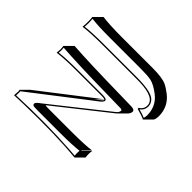

<svg xmlns="http://www.w3.org/2000/svg" viewBox="-181 -928 1435 1435"><g transform="rotate(-45 537.0 -210.0)"><path d="M107.9 -645 109.9 -647.9Q114.7 -647.9 151.9 -645Q151.9 -645 166 -647L222.7 -590.3L563.5 -149.4Q567.4 -156.2 567.9 -178.2V-444.8Q567.9 -573.7 558.1 -645L560.1 -647.9Q578.6 -645 595.2 -645Q612.8 -645 629.9 -647.9L631.8 -645L688.5 -588.4Q676.8 -427.2 670.4 -50.8Q669.4 -2.9 668.5 35.6Q665.5 65.9 649.4 66.4Q628.9 65.4 613.3 50.3L556.6 -6.3Q552.7 -10.3 549.8 -14.2L221.7 -428.7Q218.3 -420.4 218.8 -382.3V-143.6Q218.8 -14.6 228.5 56.6L171.9 0L169.9 2.9L226.6 59.6Q208 56.6 191.4 56.6Q173.8 56.6 156.7 59.6L100.1 2.9L98.1 0Q119.6 -215.3 111.3 -553.7Q109.9 -603.5 107.9 -645ZM841.8 -95.2V-444.8Q841.8 -573.7 832 -645L834 -647.9Q852.1 -645 884.8 -645Q918.5 -645 937 -647.9L938 -645L994.6 -588.4Q984.9 -521.5 984.4 -388.7V-60.5Q984.4 41.5 963.9 86.4Q951.2 113.8 921.4 152.3Q861.3 228 763.7 228.5Q733.4 228 718.8 219.7L662.1 163.1L661.1 160.2Q673.3 138.2 689 78.1L700.2 77.1Q706.1 87.4 712.9 94.2Q731.4 111.8 757.8 111.8Q835.4 111.8 841.3 -51.3Q841.8 -70.8 841.8 -95.2ZM563 -148.9 508.8 -203.1Q541.5 -161.1 547.9 -154.3Q558.6 -143.6 563 -148.9ZM852.1 -95.2Q852.1 44.9 818.8 90.8Q795.4 121.1 757.8 122.1Q718.3 121.1 696.3 89.8Q684.1 135.7 673.8 157.2Q688.5 161.6 707 162.1Q801.3 161.1 856.9 89.8Q901.4 32.2 910.6 -9.8Q918 -44.4 918 -117.2V-444.8Q918 -570.8 926.8 -636.7Q905.8 -635.3 884.8 -634.8Q863.3 -634.8 843.3 -636.7Q852.1 -565.9 852.1 -444.8ZM118.2 -636.2Q131.3 -340.8 113.8 -69.8Q111.3 -36.1 108.9 -8.3Q122.1 -9.8 134.8 -9.8Q147.9 -9.8 160.6 -8.3Q151.9 -79.1 151.9 -200.2V-439Q151.9 -482.4 155.3 -489.3Q160.6 -497.6 168.9 -498Q181.2 -498 201.2 -471.7Q206.5 -464.4 209 -460.9L558.1 -20Q573.2 -0.5 592.8 0Q600.1 0 602.1 -18.6Q602.1 -20.5 602.1 -21.5Q603 -76.2 605 -177.7Q609.9 -471.7 621.6 -636.7Q607.9 -635.3 595.2 -634.8Q582 -634.8 569.3 -636.7Q578.1 -565.4 578.1 -444.8V-177.7Q577.1 -140.6 563.5 -137.7Q561 -137.2 558.6 -137.2Q544.4 -138.2 519 -172.9Q505.4 -191.4 501 -196.8L161.6 -636.2Q154.8 -635.3 151.9 -634.8Q131.3 -634.8 118.2 -636.2Z"/></g></svg>

Font: Linux Biolinum Shadow O
Style: Regular
Weight: 400
Designer: Philipp H. Poll
Foundry: Philipp H. Poll
Version: Version 1.0.4